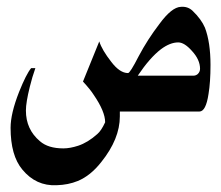

<svg xmlns="http://www.w3.org/2000/svg" viewBox="-20 -334 662 575"><path d="M338.9 14.6Q338.9 82 283.2 151.4Q251 192.4 212.9 208Q184.6 219.7 149.4 220.7Q87.9 223.6 46.9 173.8Q11.7 131.8 11.7 48.8Q11.7 5.9 37.1 -58.6Q58.6 -112.3 73.2 -129.9H85.9Q76.2 -102.5 69.3 -74.2Q57.6 -27.3 57.6 -2.9Q57.6 53.7 99.6 88.9Q124 110.4 169.9 110.4Q189.5 110.4 213.9 102.5Q243.2 92.8 271.5 67.4Q283.2 57.6 294.9 32.2Q294.9 0 260.7 -49.8Q251 -65.4 228.5 -89.8L277.3 -210Q285.2 -184.6 313.5 -148.4Q338.9 -115.2 363.3 -115.2Q369.1 -114.3 395.5 -166Q421.9 -215.8 457 -261.7Q494.1 -312.5 521.5 -313.5Q542 -315.4 556.6 -301.8Q583 -276.4 593.8 -251Q610.4 -207 610.4 -139.6Q610.4 -87.9 604.5 -52.7Q596.7 0 577.1 0H338.9ZM579.1 -127.9Q579.1 -155.3 554.7 -181.6Q532.2 -207 513.7 -207Q489.3 -207 461.9 -186.5Q428.7 -161.1 392.6 -107.4H559.6Q566.4 -107.4 572.3 -112.3Q579.1 -119.1 579.1 -127.9Z"/></svg>

Font: Thabit-Bold
Style: Bold
Weight: 700
Designer: Regenerated by Nadim Shaikli
Foundry: MAK Alagha
Version: 0.01